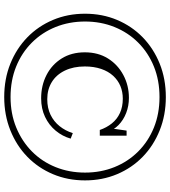

<svg xmlns="http://www.w3.org/2000/svg" viewBox="32 -810 806 910"><g transform="rotate(90 435.0 -355.0)"><path d="M448 -534Q415 -534 387.5 -522.5Q360 -511 339 -488Q318 -465 306.5 -431Q295 -397 295 -354Q295 -300 314.5 -259.5Q334 -219 369 -197.5Q404 -176 450 -176Q492 -176 524 -191.5Q556 -207 578 -234.5Q600 -262 611 -297L637 -287Q626 -248 599.5 -216Q573 -184 534 -165.5Q495 -147 446 -147Q385 -147 335.5 -172.5Q286 -198 257 -244.5Q228 -291 228 -354Q228 -417 257 -463.5Q286 -510 335.5 -536.5Q385 -563 444 -563Q482 -563 515.5 -550Q549 -537 573 -513.5Q597 -490 605 -458L587 -468L599 -552H623V-425H596Q585 -457 565 -482Q545 -507 515.5 -520.5Q486 -534 448 -534ZM82 -355Q82 -280 108 -215.5Q134 -151 182 -103Q230 -55 295.5 -28.5Q361 -2 440 -2Q519 -2 584.5 -29Q650 -56 698 -103.5Q746 -151 772 -215.5Q798 -280 798 -355Q798 -430 772 -494.5Q746 -559 698 -607Q650 -655 584.5 -681.5Q519 -708 440 -708Q361 -708 295.5 -681.5Q230 -655 182 -607Q134 -559 108 -494.5Q82 -430 82 -355ZM45 -355Q45 -437 74.5 -507Q104 -577 157 -628.5Q210 -680 282 -709Q354 -738 440 -738Q525 -738 597.5 -709Q670 -680 723 -628.5Q776 -577 805.5 -507Q835 -437 835 -355Q835 -273 805.5 -203Q776 -133 723 -81.5Q670 -30 597.5 -1Q525 28 440 28Q354 28 282 -1Q210 -30 157 -81.5Q104 -133 74.5 -203Q45 -273 45 -355Z"/></g></svg>

Font: Roboto Serif 120pt Expanded Light
Style: Italic
Weight: 300
Width: 7
Italic angle: -10°
Designer: Greg Gazdowicz
Foundry: Commercial Type
Version: Version 1.008